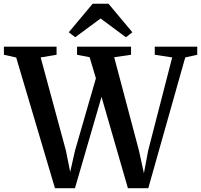

<svg xmlns="http://www.w3.org/2000/svg" viewBox="-40 -988 1055 1008"><path d="M-19.5 -700.5V-743H257V-700.5L173.5 -686.5L306 -197.5L328.5 -85.5L354 -198L463.5 -577L430.5 -687.5L364.5 -700.5V-743H648V-700.5L559.5 -687.5L689.5 -197.5L715.5 -78.5L738 -198L864 -686.5L772.5 -700.5V-743H995.5V-700.5L932.5 -686.5L738.5 0H631.5L493 -479.5L353.5 0H248.5L45 -686ZM355 -792.5 321 -818.5 446.5 -968.5H529.5L655 -818.5L621 -792.5L488 -891Z"/></svg>

Font: Merriweather 60pt SemiBold
Style: Regular
Weight: 600
Version: Version 2.100